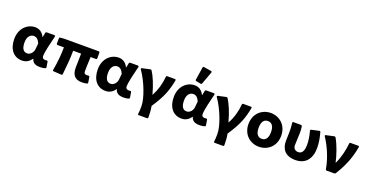

<svg xmlns="http://www.w3.org/2000/svg" viewBox="-33 -1622 5098 2648"><g transform="rotate(20 2515.5 -298.0)"><path d="M36.1 -234.4C36.1 -81.1 115.2 10.7 235.4 10.7C293 10.7 338.9 -13.7 373 -65.4H377C393.6 -8.8 434.6 10.7 502.9 10.7C534.2 10.7 558.6 6.8 577.1 0C585.9 -2.9 588.9 -9.8 587.9 -18.6L575.2 -94.7C573.2 -105.5 566.4 -108.4 556.6 -107.4C550.8 -106.4 544.9 -105.5 539.1 -105.5C512.7 -105.5 491.2 -116.2 491.2 -148.4C491.2 -215.8 526.4 -348.6 551.8 -454.1C553.7 -464.8 548.8 -471.7 538.1 -471.7H426.8C418 -471.7 411.1 -466.8 409.2 -458L396.5 -392.6H392.6C360.4 -457 311.5 -484.4 255.9 -484.4C140.6 -484.4 36.1 -389.6 36.1 -234.4ZM360.4 -205.1C356.4 -150.4 314.5 -106.4 270.5 -106.4C217.8 -106.4 185.5 -145.5 185.5 -236.3C185.5 -328.1 231.4 -364.3 278.3 -364.3C318.4 -364.3 346.7 -337.9 368.2 -287.1Z M967.8 -153.3C967.8 -54.7 1004.9 10.7 1114.3 10.7C1144.5 10.7 1170.9 6.8 1189.5 2C1199.2 -1 1202.1 -7.8 1201.2 -16.6L1188.5 -93.8C1186.5 -104.5 1180.7 -108.4 1170.9 -107.4C1162.1 -106.4 1155.3 -105.5 1149.4 -105.5C1120.1 -105.5 1104.5 -115.2 1104.5 -147.5C1104.5 -168 1105.5 -278.3 1111.3 -358.4H1188.5C1198.2 -358.4 1204.1 -364.3 1204.1 -374V-456.1C1204.1 -465.8 1198.2 -471.7 1188.5 -471.7H685.5L626 -466.8C616.2 -465.8 611.3 -460.9 611.3 -451.2V-374C611.3 -364.3 617.2 -358.4 627 -358.4H719.7C719.7 -260.7 709 -137.7 686.5 -16.6C684.6 -5.9 690.4 0 700.2 1L813.5 7.8C823.2 8.8 830.1 3.9 831.1 -5.9C844.7 -126 855.5 -252 855.5 -358.4H971.7C971.7 -282.2 967.8 -179.7 967.8 -153.3Z M1261.7 -234.4C1261.7 -81.1 1340.8 10.7 1460.9 10.7C1518.6 10.7 1564.5 -13.7 1598.6 -65.4H1602.5C1619.1 -8.8 1660.2 10.7 1728.5 10.7C1759.8 10.7 1784.2 6.8 1802.7 0C1811.5 -2.9 1814.5 -9.8 1813.5 -18.6L1800.8 -94.7C1798.8 -105.5 1792 -108.4 1782.2 -107.4C1776.4 -106.4 1770.5 -105.5 1764.6 -105.5C1738.3 -105.5 1716.8 -116.2 1716.8 -148.4C1716.8 -215.8 1752 -348.6 1777.3 -454.1C1779.3 -464.8 1774.4 -471.7 1763.7 -471.7H1652.3C1643.6 -471.7 1636.7 -466.8 1634.8 -458L1622.1 -392.6H1618.2C1585.9 -457 1537.1 -484.4 1481.4 -484.4C1366.2 -484.4 1261.7 -389.6 1261.7 -234.4ZM1585.9 -205.1C1582 -150.4 1540 -106.4 1496.1 -106.4C1443.4 -106.4 1411.1 -145.5 1411.1 -236.3C1411.1 -328.1 1457 -364.3 1503.9 -364.3C1543.9 -364.3 1572.3 -337.9 1593.8 -287.1Z M2002 37.1C2002 96.7 2000 124 1995.1 157.2C1994.1 164.1 2001 168 2010.7 168H2129.9C2139.6 168 2145.5 162.1 2145.5 152.3C2145.5 102.5 2142.6 41 2131.8 -12.7C2254.9 -196.3 2292 -303.7 2321.3 -455.1C2323.2 -465.8 2317.4 -471.7 2306.6 -471.7H2195.3C2185.5 -471.7 2180.7 -466.8 2179.7 -457C2169.9 -350.6 2143.6 -255.9 2093.8 -164.1H2089.8C2056.6 -290 2007.8 -408.2 1963.9 -473.6C1959 -481.4 1953.1 -483.4 1944.3 -481.4L1828.1 -456.1C1817.4 -454.1 1813.5 -445.3 1820.3 -435.5C1920.9 -291 2002 -76.2 2002 37.1Z M2611.3 -751 2582 -563.5C2580.1 -552.7 2585 -546.9 2594.7 -544.9L2662.1 -532.2C2670.9 -530.3 2678.7 -534.2 2681.6 -543L2749 -726.6C2752.9 -737.3 2749 -744.1 2738.3 -746.1L2628.9 -763.7C2619.1 -765.6 2613.3 -761.7 2611.3 -751ZM2377 -234.4C2377 -81.1 2456.1 10.7 2576.2 10.7C2633.8 10.7 2679.7 -13.7 2713.9 -65.4H2717.8C2734.4 -8.8 2775.4 10.7 2843.8 10.7C2875 10.7 2899.4 6.8 2918 0C2926.8 -2.9 2929.7 -9.8 2928.7 -18.6L2916 -94.7C2914.1 -105.5 2907.2 -108.4 2897.5 -107.4C2891.6 -106.4 2885.7 -105.5 2879.9 -105.5C2853.5 -105.5 2832 -116.2 2832 -148.4C2832 -215.8 2867.2 -348.6 2892.6 -454.1C2894.5 -464.8 2889.6 -471.7 2878.9 -471.7H2767.6C2758.8 -471.7 2752 -466.8 2750 -458L2737.3 -392.6H2733.4C2701.2 -457 2652.3 -484.4 2596.7 -484.4C2481.4 -484.4 2377 -389.6 2377 -234.4ZM2701.2 -205.1C2697.3 -150.4 2655.3 -106.4 2611.3 -106.4C2558.6 -106.4 2526.4 -145.5 2526.4 -236.3C2526.4 -328.1 2572.3 -364.3 2619.1 -364.3C2659.2 -364.3 2687.5 -337.9 2709 -287.1Z M3117.2 37.1C3117.2 96.7 3115.2 124 3110.4 157.2C3109.4 164.1 3116.2 168 3126 168H3245.1C3254.9 168 3260.7 162.1 3260.7 152.3C3260.7 102.5 3257.8 41 3247.1 -12.7C3370.1 -196.3 3407.2 -303.7 3436.5 -455.1C3438.5 -465.8 3432.6 -471.7 3421.9 -471.7H3310.5C3300.8 -471.7 3295.9 -466.8 3294.9 -457C3285.2 -350.6 3258.8 -255.9 3209 -164.1H3205.1C3171.9 -290 3123 -408.2 3079.1 -473.6C3074.2 -481.4 3068.4 -483.4 3059.6 -481.4L2943.4 -456.1C2932.6 -454.1 2928.7 -445.3 2935.5 -435.5C3036.1 -291 3117.2 -76.2 3117.2 37.1Z M3472.7 -236.3C3472.7 -79.1 3586.9 10.7 3712.9 10.7C3838.9 10.7 3953.1 -79.1 3953.1 -236.3C3953.1 -393.6 3838.9 -484.4 3712.9 -484.4C3586.9 -484.4 3472.7 -393.6 3472.7 -236.3ZM3803.7 -236.3C3803.7 -156.2 3775.4 -105.5 3712.9 -105.5C3650.4 -105.5 3622.1 -156.2 3622.1 -236.3C3622.1 -315.4 3650.4 -366.2 3712.9 -366.2C3775.4 -366.2 3803.7 -315.4 3803.7 -236.3Z M4038.1 -191.4C4038.1 -73.2 4100.6 10.7 4248 10.7C4396.5 10.7 4476.6 -87.9 4476.6 -249C4476.6 -321.3 4462.9 -397.5 4442.4 -469.7C4440.4 -479.5 4433.6 -483.4 4423.8 -481.4L4313.5 -457C4303.7 -455.1 4299.8 -447.3 4301.8 -437.5C4323.2 -359.4 4331.1 -296.9 4331.1 -242.2C4331.1 -146.5 4300.8 -105.5 4248 -105.5C4207 -105.5 4174.8 -131.8 4174.8 -178.7C4174.8 -242.2 4181.6 -317.4 4181.6 -354.5C4181.6 -393.6 4180.7 -428.7 4174.8 -458C4172.9 -466.8 4167 -471.7 4158.2 -471.7H4047.9C4037.1 -471.7 4032.2 -465.8 4034.2 -455.1C4041 -408.2 4042 -359.4 4042 -326.2C4042 -281.2 4038.1 -236.3 4038.1 -191.4Z M4519.5 -436.5C4592.8 -326.2 4660.2 -177.7 4689.5 -17.6C4691.4 -5.9 4698.2 0 4707 0H4817.4C4825.2 0 4832 -2.9 4836.9 -10.7C4937.5 -173.8 4983.4 -298.8 5011.7 -455.1C5013.7 -465.8 5007.8 -471.7 4997.1 -471.7H4885.7C4876 -471.7 4871.1 -466.8 4870.1 -457C4859.4 -354.5 4835.9 -248 4788.1 -147.5H4784.2C4764.6 -241.2 4715.8 -386.7 4664.1 -472.7C4659.2 -480.5 4653.3 -483.4 4644.5 -481.4L4528.3 -456.1C4517.6 -454.1 4513.7 -446.3 4519.5 -436.5Z"/></g></svg>

Font: Ed Sans Neue
Style: Bold
Weight: 700
Designer: Stephen Hutchings
Version: Version 1.004;PS 001.004;hotconv 1.0.88;makeotf.lib2.5.64775